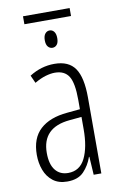

<svg xmlns="http://www.w3.org/2000/svg" viewBox="-89 -836 563 895"><g transform="rotate(-10 192.5 -388.0)"><path d="M190.4 -541Q258.3 -541 288.1 -497.6Q317.9 -454.1 317.9 -359.4V0H281.7L276.4 -85.9H274.4Q261.2 -46.9 234.1 -18.6Q207 9.8 155.8 9.8Q114.3 9.8 87.9 -11Q61.5 -31.7 49.1 -64.9Q36.6 -98.1 36.6 -136.7Q36.6 -215.8 81.8 -257.3Q127 -298.8 210.4 -306.2L271.5 -312V-356.9Q271.5 -436 251.5 -468Q231.4 -500 185.5 -500Q166 -500 141.6 -492.9Q117.2 -485.8 88.9 -469.2L72.3 -505.9Q127.9 -541 190.4 -541ZM272.5 -275.4 214.8 -270Q84 -257.8 84 -137.7Q84 -84 106 -56.4Q127.9 -28.8 166.5 -28.8Q221.7 -28.8 247.1 -80.3Q272.5 -131.8 272.5 -217.3ZM306.2 -784.7V-747.1H85.4V-784.7ZM195.8 -698.2Q208.5 -698.2 216.8 -687.7Q225.1 -677.2 225.1 -656.7Q225.1 -636.2 216.8 -626.2Q208.5 -616.2 195.8 -616.2Q183.1 -616.2 174.6 -626.2Q166 -636.2 166 -656.7Q166 -677.2 174.6 -687.7Q183.1 -698.2 195.8 -698.2Z"/></g></svg>

Font: Open Sans Condensed Light
Style: Regular
Weight: 300
Width: 3
Designer: Monotype Design Team
Foundry: Monotype Imaging Inc.
Version: Version 3.003; ttfautohint (v1.8.4)